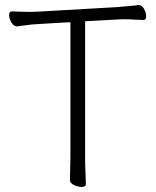

<svg xmlns="http://www.w3.org/2000/svg" viewBox="-20 -728 617 758"><path d="M258 -640V-107Q258 -81 257 -55.5Q256 -30 256 -18Q256 -5 272 2.5Q288 10 302 10Q309 10 314 7.5Q319 5 319 0Q319 -17 317.5 -46Q316 -75 316 -106V-644L443 -651Q448 -651 454 -651.5Q460 -652 466 -652Q490 -652 513 -650.5Q536 -649 546 -649Q557 -649 557 -664Q557 -678 548.5 -693Q540 -708 528 -708H525Q513 -706 489 -704Q465 -702 442 -700L130 -682Q123 -682 114.5 -681.5Q106 -681 98 -681Q75 -681 55 -682Q35 -683 27 -683Q16 -683 16 -668Q16 -655 25 -639.5Q34 -624 47 -624H48Q59 -625 82.5 -628.5Q106 -632 131 -633Q131 -633 148 -634Q165 -635 188.5 -636.5Q212 -638 232 -639Q252 -640 257 -640Z"/></svg>

Font: Klee One
Style: Regular
Weight: 400
Designer: Fontworks Inc.
Foundry: Fontworks Inc.
Version: Version 1.100